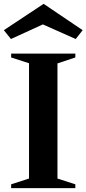

<svg xmlns="http://www.w3.org/2000/svg" viewBox="-48 -979 450 999"><path d="M10 0V-20L103 -50V-650L10 -680V-700H344V-680L251 -649V-50L344 -20V0ZM9 -776 -28 -822 179 -959 382 -822 346 -776 175 -852Z"/></svg>

Font: Wittgenstein
Style: Bold
Weight: 700
Designer: Jörg Drees
Foundry: Jörg Drees
Version: Version 1.303; ttfautohint (v1.8.4.7-5d5b)